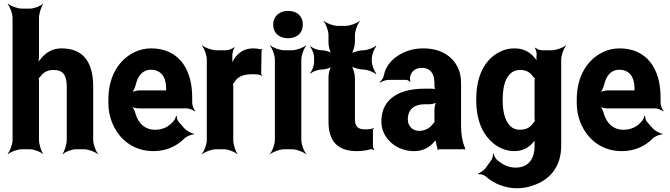

<svg xmlns="http://www.w3.org/2000/svg" viewBox="-20 -796 3571 1024"><path d="M265 -423C316 -423 336 -395 336 -334V-50C336 -26 324 11 314 24L316 26C327 14 362 0 386 0H427C451 0 488 14 501 26L503 24C491 11 477 -26 477 -50V-333C477 -460 428 -538 308 -538C262 -538 229 -518 204 -490C195 -480 182 -464 177 -455L181 -453C185 -463 188 -481 188 -496V-700C188 -724 200 -761 210 -774L209 -776C198 -764 162 -750 138 -750H97C73 -750 36 -764 23 -776L21 -774C33 -761 47 -724 47 -700V-50C47 -26 33 11 21 24L23 26C36 14 73 0 97 0H138C162 0 198 14 209 26L210 24C200 11 188 -26 188 -50V-361C188 -365 187 -380 185 -381L183 -377C185 -376 193 -385 195 -387C210 -409 233 -423 265 -423Z M786 -538C754 -538 724 -531 698 -518C615 -479 558 -390 558 -265V-246C558 -211 564 -178 576 -147C611 -55 690 10 798 10C867 10 922 -16 963 -57C975 -69 1002 -80 1014 -79L1015 -83C1002 -84 975 -98 964 -111L933 -146C926 -154 922 -169 923 -177L919 -178C918 -170 910 -153 902 -146C879 -120 848 -104 807 -104C752 -104 716 -140 702 -192C699 -206 688 -226 680 -233L679 -229C687 -223 706 -218 720 -218H975C989 -218 1011 -209 1019 -202L1021 -204C1014 -212 1005 -234 1005 -248V-278C1005 -434 928 -538 786 -538ZM866 -326V-320C866 -317 866 -311 868 -310L870 -312C869 -314 863 -314 860 -314H724C710 -314 687 -308 679 -301L681 -297C689 -305 700 -328 704 -344C714 -389 739 -424 785 -424C837 -424 866 -387 866 -326Z M1377 -391 1379 -393C1377 -395 1373 -399 1373 -403L1375 -527C1375 -529 1378 -532 1379 -533L1377 -536C1376 -535 1373 -533 1371 -533C1360 -536 1343 -538 1331 -538C1283 -538 1251 -515 1231 -485C1224 -474 1215 -458 1212 -449L1215 -448C1219 -457 1220 -475 1219 -488V-497C1218 -511 1225 -534 1231 -542L1230 -545C1223 -537 1200 -528 1185 -528H1133C1109 -528 1072 -542 1059 -554L1057 -552C1069 -539 1083 -502 1083 -478V-50C1083 -26 1069 11 1057 24L1059 26C1072 14 1109 0 1133 0H1174C1198 0 1233 14 1244 26L1246 24C1236 11 1224 -26 1224 -50V-334C1224 -337 1224 -350 1222 -351L1220 -348C1221 -347 1228 -354 1229 -356C1245 -385 1274 -400 1323 -400C1340 -400 1368 -400 1377 -391Z M1587 -50V-478C1587 -502 1601 -539 1613 -552L1611 -554C1598 -542 1561 -528 1537 -528H1496C1472 -528 1435 -542 1422 -554L1420 -552C1432 -539 1446 -502 1446 -478V-50C1446 -26 1432 11 1420 24L1422 26C1435 14 1472 0 1496 0H1537C1561 0 1598 14 1611 26L1613 24C1601 11 1587 -26 1587 -50ZM1516 -592C1563 -592 1595 -619 1595 -665C1595 -711 1563 -738 1516 -738C1470 -738 1437 -709 1437 -665C1437 -619 1470 -592 1516 -592Z M1883 10C1912 10 1935 6 1957 0C1962 -1 1971 1 1974 4L1976 1C1973 -2 1969 -11 1969 -16V-104C1969 -107 1972 -110 1974 -112L1971 -115C1969 -113 1966 -109 1963 -109C1952 -107 1940 -106 1927 -106C1888 -106 1873 -122 1873 -161V-380C1873 -401 1863 -438 1852 -449L1849 -446C1860 -435 1897 -425 1918 -425C1939 -425 1973 -412 1984 -401L1987 -404C1976 -415 1963 -449 1963 -470V-483C1963 -504 1976 -538 1987 -549L1984 -552C1973 -541 1939 -528 1918 -528C1897 -528 1860 -518 1849 -507L1852 -504C1863 -515 1873 -552 1873 -573V-608C1873 -632 1887 -669 1899 -682L1897 -684C1884 -672 1847 -658 1823 -658H1782C1758 -658 1721 -672 1708 -684L1706 -682C1718 -669 1732 -632 1732 -608V-567C1732 -548 1740 -517 1750 -507L1753 -510C1743 -520 1712 -528 1694 -528C1675 -528 1647 -539 1637 -549L1634 -546C1644 -536 1655 -508 1655 -490V-464C1655 -445 1644 -417 1634 -407L1637 -404C1647 -414 1675 -425 1694 -425C1712 -425 1743 -433 1753 -443L1750 -446C1740 -436 1732 -405 1732 -387V-146C1732 -43 1781 10 1883 10Z M2439 -128V-352C2439 -383 2434 -410 2423 -433C2392 -501 2325 -538 2237 -538C2178 -538 2126 -519 2087 -488C2060 -467 2036 -436 2028 -397C2026 -382 2014 -365 2005 -358L2008 -355C2016 -362 2038 -370 2053 -370H2146C2154 -370 2163 -364 2166 -359L2169 -361C2166 -366 2166 -383 2168 -390C2176 -419 2199 -434 2230 -434C2275 -434 2297 -404 2297 -353V-338C2297 -331 2299 -318 2303 -314L2305 -317C2301 -321 2290 -323 2284 -323H2243C2124 -323 2014 -279 2014 -148C2014 -125 2019 -104 2028 -85C2055 -30 2114 10 2189 10C2237 10 2272 -11 2296 -40C2300 -44 2306 -50 2307 -54L2303 -55C2302 -51 2304 -43 2305 -37C2307 -26 2309 -16 2313 -7C2314 -5 2314 1 2313 3L2315 5C2316 3 2320 0 2323 0H2455C2457 0 2460 2 2461 3L2463 1C2462 0 2459 -2 2459 -4C2459 -5 2461 -7 2461 -7L2459 -10C2445 -43 2439 -80 2439 -128ZM2155 -159C2155 -218 2195 -240 2247 -240H2272C2284 -240 2306 -246 2313 -253L2309 -256C2302 -249 2297 -225 2297 -211V-162C2297 -159 2297 -145 2299 -143L2301 -146C2299 -148 2293 -141 2291 -138C2276 -115 2249 -98 2215 -98C2182 -98 2155 -122 2155 -159Z M2831 -31V-17C2831 57 2793 98 2730 98C2689 98 2658 80 2630 56C2622 48 2614 32 2613 24H2609C2610 32 2607 48 2601 57L2570 100C2562 111 2540 127 2530 129L2531 133C2541 131 2562 137 2572 146C2613 183 2674 208 2736 208C2767 208 2797 203 2823 193C2909 165 2973 96 2973 -18V-478C2973 -502 2987 -539 2999 -552L2997 -554C2984 -542 2947 -528 2923 -528H2870C2859 -528 2841 -535 2836 -542L2833 -539C2838 -533 2843 -514 2842 -504V-502C2840 -489 2841 -471 2845 -462L2848 -464C2845 -473 2832 -488 2823 -497C2799 -522 2768 -538 2723 -538C2695 -538 2669 -532 2645 -519C2564 -479 2520 -389 2520 -268V-258C2520 -178 2541 -112 2577 -67C2610 -24 2661 10 2722 10C2767 10 2799 -8 2823 -36C2828 -41 2835 -49 2837 -55L2834 -56C2831 -51 2831 -39 2831 -31ZM2831 -361V-166C2831 -163 2832 -149 2833 -148L2836 -151C2834 -152 2827 -145 2825 -142C2811 -119 2788 -104 2753 -104C2737 -104 2723 -108 2711 -116C2677 -140 2661 -193 2661 -258V-268C2661 -349 2685 -423 2754 -423C2787 -423 2809 -409 2823 -387C2825 -385 2834 -376 2836 -377L2834 -381C2832 -380 2831 -364 2831 -361Z M3284 -538C3252 -538 3222 -531 3196 -518C3113 -479 3056 -390 3056 -265V-246C3056 -211 3062 -178 3074 -147C3109 -55 3188 10 3296 10C3365 10 3420 -16 3461 -57C3473 -69 3500 -80 3512 -79L3513 -83C3500 -84 3473 -98 3462 -111L3431 -146C3424 -154 3420 -169 3421 -177L3417 -178C3416 -170 3408 -153 3400 -146C3377 -120 3346 -104 3305 -104C3250 -104 3214 -140 3200 -192C3197 -206 3186 -226 3178 -233L3177 -229C3185 -223 3204 -218 3218 -218H3473C3487 -218 3509 -209 3517 -202L3519 -204C3512 -212 3503 -234 3503 -248V-278C3503 -434 3426 -538 3284 -538ZM3364 -326V-320C3364 -317 3364 -311 3366 -310L3368 -312C3367 -314 3361 -314 3358 -314H3222C3208 -314 3185 -308 3177 -301L3179 -297C3187 -305 3198 -328 3202 -344C3212 -389 3237 -424 3283 -424C3335 -424 3364 -387 3364 -326Z"/></svg>

Font: Asimov
Style: EdgeNar
Weight: 500
Designer: Google
Version: Version 2.000980: 2014